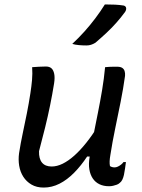

<svg xmlns="http://www.w3.org/2000/svg" viewBox="-20 -835 640 866"><path d="M125 -532Q140 -533 155.5 -534Q171 -535 187 -535Q203 -535 212 -527Q221 -519 224.5 -502Q228 -485 224 -459Q216 -409 206 -360Q196 -311 183.5 -260Q171 -209 156 -153Q155 -119 169.5 -101.5Q184 -84 213 -84Q237 -84 262.5 -96.5Q288 -109 315 -133Q342 -157 369.5 -191.5Q397 -226 424 -270L400 -129H373Q346 -88 314.5 -56Q283 -24 248.5 -6.5Q214 11 177 11Q145 11 122 -2.5Q99 -16 85 -38Q71 -60 66.5 -87.5Q62 -115 66 -144Q73 -189 82.5 -233.5Q92 -278 101 -323Q110 -368 117 -414Q122 -446 124.5 -474.5Q127 -503 125 -532ZM454 -532Q464 -533 473 -533.5Q482 -534 491 -534Q500 -534 509 -534Q523 -534 531 -529Q539 -524 542 -514.5Q545 -505 544 -493Q536 -435 524 -375Q512 -315 499.5 -255Q487 -195 478 -137Q475 -120 474.5 -108Q474 -96 476 -86Q480 -83 485.5 -81.5Q491 -80 497 -80Q504 -80 511.5 -83.5Q519 -87 526 -92.5Q533 -98 537 -104H548Q546 -89 544 -75Q542 -61 539 -46Q536 -33 531.5 -24Q527 -15 520 -10Q515 -5 507 -2Q499 1 490 3Q481 5 472 5Q447 5 428.5 -4Q410 -13 398.5 -30Q387 -47 383 -71Q379 -95 384 -125Q392 -178 402 -228Q412 -278 422 -328Q432 -378 440.5 -428.5Q449 -479 454 -532ZM453 -815Q479 -815 499 -814Q519 -813 538 -810Q548 -807 549 -798.5Q550 -790 544 -781Q525 -755 504 -731.5Q483 -708 460 -686.5Q437 -665 410 -642Q400 -636 390.5 -633Q381 -630 370 -630Q353 -630 336 -631.5Q319 -633 306 -637Q336 -665 361.5 -693.5Q387 -722 410 -752.5Q433 -783 453 -815Z"/></svg>

Font: Rec Mono Semicasual
Style: Italic
Weight: 400
Italic angle: -10°
Version: Version 1.085; ttfautohint (v1.8.4.7-5d5b)